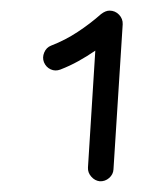

<svg xmlns="http://www.w3.org/2000/svg" viewBox="-20 -756 302 356"><path d="M165 -419.9Q155.8 -420.9 149.2 -428.5Q142.6 -436 143.1 -445.3L156.7 -662.1Q141.1 -651.4 125.2 -642.6Q109.4 -633.8 91.8 -627Q82.5 -623.5 74 -627.4Q65.4 -631.3 61.5 -640.6Q58.1 -649.4 62 -658.7Q65.9 -668 74.7 -671.4Q101.1 -681.6 124 -696.8Q147 -711.9 167.5 -730Q175.8 -736.3 183.1 -736.3Q193.4 -736.3 200.7 -728.8Q208 -721.2 207.5 -710.9L190.4 -441.9Q189.9 -432.6 182.4 -426Q174.8 -419.4 165 -419.9Z"/></svg>

Font: Mikhak-DS2-FD Medium
Style: Regular
Weight: 500
Designer: Amin Abedi
Version: Version 3.4